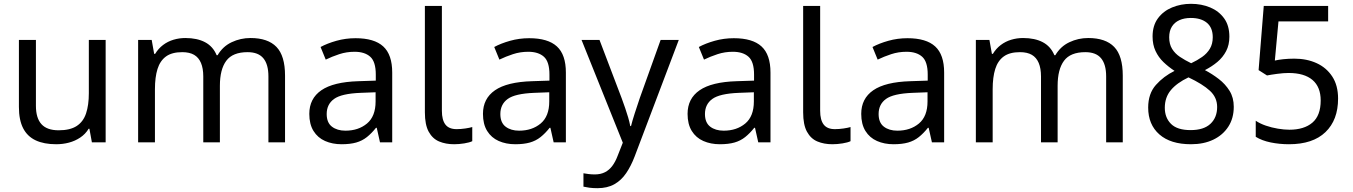

<svg xmlns="http://www.w3.org/2000/svg" viewBox="-20 -745 7080 1005"><path d="M533 -536V0H461L448 -71H444Q427 -43 400 -25Q373 -7 341 1.5Q309 10 274 10Q210 10 166.5 -10.5Q123 -31 101 -74Q79 -117 79 -185V-536H168V-191Q168 -127 197 -95Q226 -63 287 -63Q347 -63 381.5 -85.5Q416 -108 430.5 -151.5Q445 -195 445 -257V-536Z M1291 -546Q1382 -546 1427 -499.5Q1472 -453 1472 -349V0H1385V-345Q1385 -408 1358.5 -440Q1332 -472 1276 -472Q1198 -472 1164.5 -427Q1131 -382 1131 -296V0H1044V-345Q1044 -387 1032 -415.5Q1020 -444 996 -458Q972 -472 934 -472Q880 -472 849 -449.5Q818 -427 804.5 -384Q791 -341 791 -278V0H703V-536H774L787 -463H792Q809 -491 833.5 -509.5Q858 -528 888 -537Q918 -546 950 -546Q1012 -546 1053.5 -524Q1095 -502 1114 -456H1119Q1146 -502 1192.5 -524Q1239 -546 1291 -546Z M1841 -545Q1939 -545 1986 -502Q2033 -459 2033 -365V0H1969L1952 -76H1948Q1925 -47 1900.5 -27.5Q1876 -8 1844.5 1Q1813 10 1768 10Q1720 10 1681.5 -7Q1643 -24 1621 -59.5Q1599 -95 1599 -149Q1599 -229 1662 -272.5Q1725 -316 1856 -320L1947 -323V-355Q1947 -422 1918 -448Q1889 -474 1836 -474Q1794 -474 1756 -461.5Q1718 -449 1685 -433L1658 -499Q1693 -518 1741 -531.5Q1789 -545 1841 -545ZM1867 -259Q1767 -255 1728.5 -227Q1690 -199 1690 -148Q1690 -103 1717.5 -82Q1745 -61 1788 -61Q1856 -61 1901 -98.5Q1946 -136 1946 -214V-262Z M2357 10Q2313 10 2278.5 -4.5Q2244 -19 2224 -55.5Q2204 -92 2204 -157V-714H2293V-165Q2293 -117 2311.5 -93Q2330 -69 2370 -69Q2392 -69 2415.5 -72.5Q2439 -76 2452 -80V-6Q2438 1 2410.5 5.5Q2383 10 2357 10Z M2750 -545Q2848 -545 2895 -502Q2942 -459 2942 -365V0H2878L2861 -76H2857Q2834 -47 2809.5 -27.5Q2785 -8 2753.5 1Q2722 10 2677 10Q2629 10 2590.5 -7Q2552 -24 2530 -59.5Q2508 -95 2508 -149Q2508 -229 2571 -272.5Q2634 -316 2765 -320L2856 -323V-355Q2856 -422 2827 -448Q2798 -474 2745 -474Q2703 -474 2665 -461.5Q2627 -449 2594 -433L2567 -499Q2602 -518 2650 -531.5Q2698 -545 2750 -545ZM2776 -259Q2676 -255 2637.5 -227Q2599 -199 2599 -148Q2599 -103 2626.5 -82Q2654 -61 2697 -61Q2765 -61 2810 -98.5Q2855 -136 2855 -214V-262Z M3024 -536H3118L3234 -231Q3244 -204 3252.5 -179Q3261 -154 3268 -130.5Q3275 -107 3279 -85H3283Q3289 -110 3302 -150.5Q3315 -191 3329 -232L3438 -536H3533L3302 74Q3283 124 3257.5 161.5Q3232 199 3195.5 219.5Q3159 240 3107 240Q3083 240 3065 237.5Q3047 235 3034 232V162Q3045 164 3060.5 166Q3076 168 3093 168Q3124 168 3146.5 156.5Q3169 145 3185 123.5Q3201 102 3212 73L3240 2Z M3821 -545Q3919 -545 3966 -502Q4013 -459 4013 -365V0H3949L3932 -76H3928Q3905 -47 3880.5 -27.5Q3856 -8 3824.5 1Q3793 10 3748 10Q3700 10 3661.5 -7Q3623 -24 3601 -59.5Q3579 -95 3579 -149Q3579 -229 3642 -272.5Q3705 -316 3836 -320L3927 -323V-355Q3927 -422 3898 -448Q3869 -474 3816 -474Q3774 -474 3736 -461.5Q3698 -449 3665 -433L3638 -499Q3673 -518 3721 -531.5Q3769 -545 3821 -545ZM3847 -259Q3747 -255 3708.5 -227Q3670 -199 3670 -148Q3670 -103 3697.5 -82Q3725 -61 3768 -61Q3836 -61 3881 -98.5Q3926 -136 3926 -214V-262Z M4337 10Q4293 10 4258.5 -4.5Q4224 -19 4204 -55.5Q4184 -92 4184 -157V-714H4273V-165Q4273 -117 4291.5 -93Q4310 -69 4350 -69Q4372 -69 4395.5 -72.5Q4419 -76 4432 -80V-6Q4418 1 4390.5 5.5Q4363 10 4337 10Z M4730 -545Q4828 -545 4875 -502Q4922 -459 4922 -365V0H4858L4841 -76H4837Q4814 -47 4789.5 -27.5Q4765 -8 4733.5 1Q4702 10 4657 10Q4609 10 4570.5 -7Q4532 -24 4510 -59.5Q4488 -95 4488 -149Q4488 -229 4551 -272.5Q4614 -316 4745 -320L4836 -323V-355Q4836 -422 4807 -448Q4778 -474 4725 -474Q4683 -474 4645 -461.5Q4607 -449 4574 -433L4547 -499Q4582 -518 4630 -531.5Q4678 -545 4730 -545ZM4756 -259Q4656 -255 4617.5 -227Q4579 -199 4579 -148Q4579 -103 4606.5 -82Q4634 -61 4677 -61Q4745 -61 4790 -98.5Q4835 -136 4835 -214V-262Z M5676 -546Q5767 -546 5812 -499.5Q5857 -453 5857 -349V0H5770V-345Q5770 -408 5743.5 -440Q5717 -472 5661 -472Q5583 -472 5549.5 -427Q5516 -382 5516 -296V0H5429V-345Q5429 -387 5417 -415.5Q5405 -444 5381 -458Q5357 -472 5319 -472Q5265 -472 5234 -449.5Q5203 -427 5189.5 -384Q5176 -341 5176 -278V0H5088V-536H5159L5172 -463H5177Q5194 -491 5218.5 -509.5Q5243 -528 5273 -537Q5303 -546 5335 -546Q5397 -546 5438.5 -524Q5480 -502 5499 -456H5504Q5531 -502 5577.5 -524Q5624 -546 5676 -546Z M6214 10Q6107 10 6048.5 -41.5Q5990 -93 5990 -182Q5990 -255 6030.5 -300.5Q6071 -346 6128 -374Q6096 -395 6070 -420Q6044 -445 6028.5 -478Q6013 -511 6013 -554Q6013 -611 6041 -649Q6069 -687 6115 -706Q6161 -725 6214 -725Q6269 -725 6314.5 -706Q6360 -687 6387.5 -649Q6415 -611 6415 -553Q6415 -510 6398 -477.5Q6381 -445 6352.5 -421Q6324 -397 6287 -378Q6325 -358 6359.5 -331.5Q6394 -305 6416 -269.5Q6438 -234 6438 -186Q6438 -126 6409.5 -82Q6381 -38 6331 -14Q6281 10 6214 10ZM6212 -64Q6281 -64 6316 -97Q6351 -130 6351 -185Q6351 -235 6313 -270Q6275 -305 6201 -340Q6140 -311 6108.5 -273Q6077 -235 6077 -181Q6077 -129 6109.5 -96.5Q6142 -64 6212 -64ZM6215 -414Q6247 -429 6272.5 -447Q6298 -465 6313 -490Q6328 -515 6328 -550Q6328 -600 6297.5 -625.5Q6267 -651 6213 -651Q6179 -651 6153.5 -639.5Q6128 -628 6114 -605.5Q6100 -583 6100 -550Q6100 -514 6115 -489.5Q6130 -465 6156 -447.5Q6182 -430 6215 -414Z M6727 10Q6677 10 6631 0.5Q6585 -9 6553 -29V-113Q6575 -98 6605.5 -87.5Q6636 -77 6669 -71.5Q6702 -66 6729 -66Q6806 -66 6849.5 -103Q6893 -140 6893 -219Q6893 -290 6850 -326.5Q6807 -363 6725 -363Q6699 -363 6665.5 -358.5Q6632 -354 6612 -350L6568 -378L6595 -714H6932V-633H6672L6653 -428Q6669 -432 6696.5 -435Q6724 -438 6755 -438Q6820 -438 6871.5 -414.5Q6923 -391 6953.5 -344.5Q6984 -298 6984 -229Q6984 -117 6918 -53.5Q6852 10 6727 10Z"/></svg>

Font: umalayalam85
Style: Book
Weight: 400
Designer: Jelle Bosma - Monotype Design Team
Foundry: Monotype Imaging Inc.
Version: Version 2.003